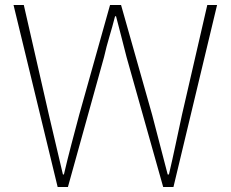

<svg xmlns="http://www.w3.org/2000/svg" viewBox="-20 -746 920 766"><path d="M34 -726H75L175 -288Q189 -228 203 -169Q217 -110 231 -50H235Q249 -110 264.5 -169Q280 -228 296 -288L419 -726H463L587 -288Q603 -228 618 -169Q633 -110 649 -50H654Q668 -110 680.5 -169Q693 -228 706 -288L807 -726H846L672 0H631L485 -518Q474 -562 464 -600Q454 -638 443 -681H439Q428 -638 416.5 -600Q405 -562 395 -518L251 0H210Z"/></svg>

Font: SpoqaHanSans
Style: Thin
Weight: 250
Designer: [Spoqa Han Sans] Dong-huui Kim \uAE40 \uB3D9 \uD718   [Noto Sans] Ryoko NISHIZUKA \u897F \u585A \u6DBC \u5B50  (kana & i
Foundry: Spoqa (http://bi.spoqa.com)
Version: Version 1.004;PS 1.004;hotconv 1.0.82;makeotf.lib2.5.63406